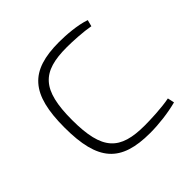

<svg xmlns="http://www.w3.org/2000/svg" viewBox="-137 -618 754 754"><g transform="rotate(-45 240.5 -241.0)"><path d="M287 -494C126 -494 65 -427 65 -241C65 -55 126 12 288 12C338 12 393 5 439 -7L433 -35C388 -26 322 -24 294 -24C157 -24 107 -73 107 -241C107 -409 157 -458 294 -458C327 -458 384 -455 421 -448L428 -475C385 -490 325 -494 287 -494Z"/></g></svg>

Font: Exo 2 Extra Light
Style: Regular
Weight: 250
Designer: Natanael Gama
Version: Version 1.001;PS 001.001;hotconv 1.0.88;makeotf.lib2.5.64775